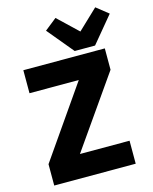

<svg xmlns="http://www.w3.org/2000/svg" viewBox="-137 -1039 901 1129"><g transform="rotate(-15 313.5 -475.0)"><path d="M244 -140H546V0H50V-130L350 -562H50V-702H546V-572ZM371 -733 239 -892 312 -950 433 -835 554 -950 627 -892 495 -733Z"/></g></svg>

Font: IBM-Poppins
Style: Poppins-Bold
Weight: 700
Designer: Mike Abbink, Paul van der Laan, Pieter van Rosmalen, Ben Mitchell, Mark Frömberg
Foundry: Bold Monday
Version: Version 1.1